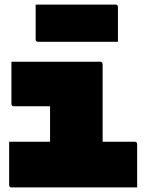

<svg xmlns="http://www.w3.org/2000/svg" viewBox="-20 -820 640 840"><path d="M20 -200H199V-355H41Q30 -355 30 -366V-550H418Q429 -550 429 -539V-200H569Q580 -200 580 -189V0H31Q20 0 20 -11ZM136 -800H485Q496 -800 496 -789V-637H147Q136 -637 136 -648Z"/></svg>

Font: Recursive Mn Lnr St XBk
Style: Regular
Weight: 1000
Monospace: yes
Version: Version 1.079;hotconv 1.0.112;makeotfexe 2.5.65598; ttfautoh